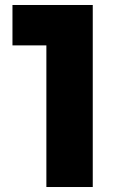

<svg xmlns="http://www.w3.org/2000/svg" viewBox="-20 -750 470 770"><path d="M166 -568H30V-730H352V0H166Z"/></svg>

Font: Sora-SIA ExtraBold
Style: Regular
Weight: 800
Designer: Jonathan Barnbrook, Julián Moncada
Foundry: Barnbrook Fonts
Version: Version 2.000